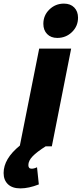

<svg xmlns="http://www.w3.org/2000/svg" viewBox="-95 -810 452 1063"><path d="M337 -712Q337 -665 303.5 -632.5Q270 -600 222 -600Q187 -600 166 -621.5Q145 -643 145 -678Q145 -725 178.5 -757.5Q212 -790 259 -790Q295 -790 316 -768.5Q337 -747 337 -712ZM122 -541H299L192 0H158Q109 31 85.5 55.5Q62 80 62 104Q62 124 80 124Q94 124 110 116L120 211Q64 233 18 233Q-27 233 -51 210Q-75 187 -75 148Q-75 69 15 -4Z"/></svg>

Font: Gontserrat
Style: Bold Italic
Weight: 700
Italic angle: -11.3°
Designer: Julieta Ulanovsky
Foundry: Julieta Ulanovsky
Version: Version 6.001